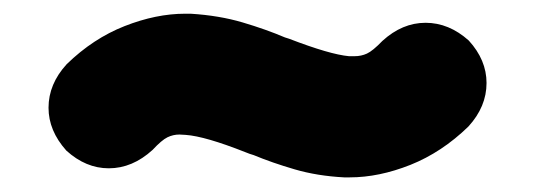

<svg xmlns="http://www.w3.org/2000/svg" viewBox="-20 -570 761 273"><path d="M477.2 -317.8H469.3Q431.2 -319.8 399 -329.2Q366.8 -338.6 340.6 -349.5Q335.1 -351 329.2 -353.5Q271.8 -376.2 244.1 -378.2L235.1 -378.7Q226.2 -378.7 218.1 -374.8Q209.9 -370.8 197 -356.9Q168.3 -330.7 134.7 -330.7Q102 -330.7 74.3 -355.9Q49 -384.2 49 -416.8Q49 -450.5 74.8 -478.7Q112.4 -515.3 157.2 -532.9Q202 -550.5 243.1 -550.5H251Q291.6 -548 325 -538.1Q358.4 -528.2 385.1 -516.8Q388.1 -515.8 391.1 -514.9Q449 -492.6 476.2 -490.1H484.2Q493.6 -490.1 501.7 -493.8Q509.9 -497.5 523.8 -511.9Q552 -537.6 585.1 -537.6Q618.3 -537.6 646.5 -512.4Q671.8 -484.7 671.8 -452Q671.8 -418.3 646 -390.1Q608.4 -353.5 563.6 -335.6Q518.8 -317.8 477.2 -317.8Z"/></svg>

Font: AKL FREE 002
Style: Regular
Weight: 400
Designer: AKL
Foundry: AKL
Version: Version 1.00;August 17, 2024;FontCreator 13.0.0.2675 64-bit